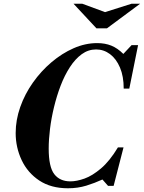

<svg xmlns="http://www.w3.org/2000/svg" viewBox="-20 -996 771 1029"><path d="M344 13Q253 13 190.5 -28.5Q128 -70 96 -138Q64 -206 64 -283Q64 -353 88.5 -422.5Q113 -492 156.5 -553.5Q200 -615 256 -662.5Q312 -710 374.5 -737.5Q437 -765 501 -765Q543 -765 576.5 -751.5Q610 -738 641 -707L685 -754H720L673 -521H643Q643 -587 623 -634Q603 -681 569.5 -706Q536 -731 495 -731Q453 -731 418 -705.5Q383 -680 354.5 -636Q326 -592 305 -537Q284 -482 269.5 -422Q255 -362 248 -305Q241 -248 241 -200Q241 -101 271 -62.5Q301 -24 357 -24Q391 -24 433 -39Q475 -54 521.5 -93.5Q568 -133 612 -206H642L589 0H559L529 -34Q488 -15 442.5 -1Q397 13 344 13ZM497 -844 374 -976H421L543 -931L685 -976H731L553 -844Z"/></svg>

Font: Libre Bodoni
Style: Bold Italic
Weight: 700
Italic angle: -13°
Version: Version 2.005;gftools[0.9.23]